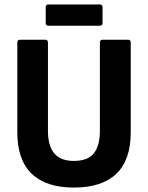

<svg xmlns="http://www.w3.org/2000/svg" viewBox="-20 -834 667 865"><path d="M313 11Q188 11 123 -51Q58 -113 58 -239V-642Q58 -655 70 -655H184Q196 -655 196 -642V-244Q196 -177 224.5 -143Q253 -109 313 -109Q375 -109 402.5 -143Q430 -177 430 -244V-642Q430 -655 442 -655H557Q569 -655 569 -642V-238Q569 -113 504 -51Q439 11 313 11ZM199 -718Q186 -718 186 -730V-802Q186 -814 199 -814H429Q442 -814 442 -802V-730Q442 -718 429 -718Z"/></svg>

Font: Sofia Sans Semi Condensed ExtraBold
Style: Regular
Weight: 800
Designer: Botio Nikoltchev, Ani Petrova
Foundry: lettersoup
Version: Version 4.100